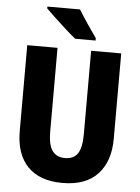

<svg xmlns="http://www.w3.org/2000/svg" viewBox="-61 -979 758 1036"><g transform="rotate(5 317.5 -460.5)"><path d="M572 -714H409V-263Q409 -190 387.5 -157.5Q366 -125 318 -125Q273 -125 250 -156.5Q227 -188 227 -262V-714H63V-249Q63 -124 128 -57Q193 10 316 10Q443 10 507.5 -60Q572 -130 572 -251ZM330 -931H153V-921Q171 -903 202 -874Q233 -845 265 -816Q297 -787 318 -771H428V-784Q410 -809 379.5 -854Q349 -899 330 -931Z"/></g></svg>

Font: Noto Sans Display SemiCondensed Extra
Style: Regular
Weight: 800
Width: 4
Designer: Monotype Design Team
Foundry: Monotype Imaging Inc.
Version: Version 1.900